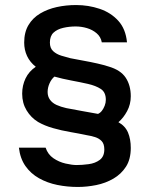

<svg xmlns="http://www.w3.org/2000/svg" viewBox="-20 -734 596 762"><path d="M289 8Q247 8 207.5 0Q168 -8 135 -26.5Q102 -45 81 -75Q60 -105 55 -148H161Q170 -121 192 -106Q214 -91 240 -85Q266 -79 284 -79Q306 -79 332 -82.5Q358 -86 376 -99.5Q394 -113 394 -141Q394 -163 383.5 -174Q373 -185 357 -190Q341 -195 322 -198Q294 -204 259 -210Q224 -216 190.5 -225.5Q157 -235 131 -250Q103 -267 85.5 -296Q68 -325 68 -362Q68 -395 81.5 -423Q95 -451 122 -469Q99 -487 87.5 -511.5Q76 -536 76 -565Q76 -606 93 -634.5Q110 -663 139.5 -680.5Q169 -698 205.5 -706Q242 -714 282 -714Q331 -714 375.5 -699Q420 -684 449.5 -651.5Q479 -619 484 -566H384Q380 -588 363.5 -602Q347 -616 325 -622.5Q303 -629 280 -629Q255 -629 231 -623.5Q207 -618 192.5 -604.5Q178 -591 178 -565Q178 -543 191 -531Q204 -519 223.5 -513Q243 -507 259 -503Q284 -498 312 -493Q340 -488 366.5 -482Q393 -476 411 -470Q459 -456 479 -425.5Q499 -395 499 -352Q499 -320 484.5 -293Q470 -266 450 -249Q477 -234 488 -208Q499 -182 499 -147Q499 -102 480 -72.5Q461 -43 430 -25Q399 -7 362 0.5Q325 8 289 8ZM369 -282Q378 -286 384.5 -294.5Q391 -303 395.5 -314.5Q400 -326 400 -338Q400 -368 380 -381Q360 -394 329 -401Q298 -408 263 -414.5Q228 -421 196 -430Q184 -420 176.5 -403Q169 -386 169 -369Q169 -351 178.5 -338Q188 -325 204.5 -317.5Q221 -310 243 -305Q271 -300 307.5 -293Q344 -286 369 -282Z"/></svg>

Font: Onest Medium
Style: Regular
Weight: 500
Designer: Dmitri Voloshin, Andrey Kudryavtsev
Foundry: Dmitri Voloshin, Andrey Kudryavtsev
Version: Version 1.000;gftools[0.9.33]